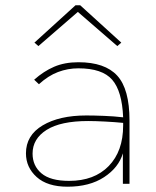

<svg xmlns="http://www.w3.org/2000/svg" viewBox="-20 -694 590 725"><path d="M235 11Q159 11 118.5 -25.5Q78 -62 78 -115Q78 -183 141 -220.5Q204 -258 306 -258Q334 -258 372.5 -256.5Q411 -255 445 -251Q441 -350 403.5 -393Q366 -436 276 -436Q236 -436 199 -422Q162 -408 127 -376L109 -393Q145 -425 184.5 -442Q224 -459 276 -459Q376 -459 422.5 -408.5Q469 -358 469 -239V0H444V-115Q428 -61 373 -25Q318 11 235 11ZM103 -114Q103 -68 136.5 -39.5Q170 -11 241 -11Q336 -11 390.5 -67Q445 -123 445 -220Q445 -225 445 -230Q415 -233 377 -235Q339 -237 313 -237Q209 -237 156 -203.5Q103 -170 103 -114ZM125 -520 110 -533 265 -674H283L438 -533L423 -520L274 -649Z"/></svg>

Font: Inconsolata SemiExpanded ExtraLight
Style: Regular
Weight: 200
Width: 6
Monospace: yes
Designer: Raph Levien, Cyreal, Brenton Simpson
Foundry: Raph Levien, Cyreal, Google
Version: Version 3.001; ttfautohint (v1.8.2.53-6de2)